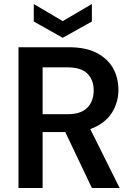

<svg xmlns="http://www.w3.org/2000/svg" viewBox="-20 -935 663 955"><path d="M72 0V-700H324Q407 -700 461.5 -671.5Q516 -643 542.5 -595.5Q569 -548 569 -488Q569 -432 542.5 -384Q516 -336 461.5 -307Q407 -278 321 -278H192V0ZM437 0 290 -309H421L575 0ZM192 -367H316Q383 -367 414.5 -399.5Q446 -432 446 -485Q446 -537 415 -568.5Q384 -600 315 -600H192ZM292 -747 148 -828V-915L292 -830L437 -915V-828Z"/></svg>

Font: DM Sans 12pt SemiBold
Style: Regular
Weight: 600
Version: Version 4.004;gftools[0.9.30]